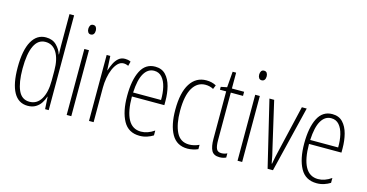

<svg xmlns="http://www.w3.org/2000/svg" viewBox="-78 -1119 2840 1487"><g transform="rotate(15 1341.5 -375.0)"><path d="M196 10Q121 10 83 -58.5Q45 -127 45 -258Q45 -396 85 -467.5Q125 -539 198 -539Q251 -539 283 -507Q315 -475 326 -437H328Q327 -456 326.5 -473Q326 -490 326 -506V-760H363V0H334L328 -98H326Q318 -72 302 -47Q286 -22 259.5 -6Q233 10 196 10ZM201 -24Q261 -24 293.5 -78.5Q326 -133 326 -226V-307Q326 -398 294 -451Q262 -504 203 -504Q144 -504 114 -441.5Q84 -379 84 -258Q84 -147 111.5 -85.5Q139 -24 201 -24Z M526 -727Q542 -727 549 -715.5Q556 -704 556 -689Q556 -671 548 -660.5Q540 -650 525 -650Q511 -650 503.5 -661Q496 -672 496 -688Q496 -704 503 -715.5Q510 -727 526 -727ZM544 -529V0H507V-529Z M832 -537Q842 -537 854.5 -535Q867 -533 878 -527L869 -491Q862 -494 852 -497Q842 -500 831 -500Q805 -500 785 -480Q765 -460 751 -427.5Q737 -395 730 -355.5Q723 -316 723 -278V0H686V-529H715L721 -416H723Q732 -444 745.5 -472Q759 -500 780 -518.5Q801 -537 832 -537Z M1074 -539Q1127 -539 1158.5 -505.5Q1190 -472 1204 -418Q1218 -364 1218 -303V-269H958Q958 -149 992 -86.5Q1026 -24 1095 -24Q1148 -24 1201 -61V-22Q1179 -8 1151.5 1Q1124 10 1093 10Q1003 10 962 -64.5Q921 -139 921 -264Q921 -391 958.5 -465Q996 -539 1074 -539ZM1074 -506Q1024 -506 994 -455.5Q964 -405 959 -301H1183Q1184 -357 1173 -403.5Q1162 -450 1137.5 -478Q1113 -506 1074 -506Z M1477 10Q1391 10 1350 -61.5Q1309 -133 1309 -258Q1309 -395 1355 -467Q1401 -539 1484 -539Q1529 -539 1563 -520L1550 -488Q1521 -504 1486 -504Q1421 -504 1384 -442.5Q1347 -381 1347 -259Q1347 -152 1378.5 -88Q1410 -24 1481 -24Q1520 -24 1561 -43V-8Q1543 0 1520.5 5Q1498 10 1477 10Z M1740 -24Q1753 -24 1765 -27Q1777 -30 1786 -35V-1Q1775 4 1762.5 7Q1750 10 1734 10Q1687 10 1670 -22Q1653 -54 1653 -116V-496H1603V-519L1652 -529L1662 -656H1690V-529H1788V-496H1690V-115Q1690 -69 1700 -46.5Q1710 -24 1740 -24Z M1896 -727Q1912 -727 1919 -715.5Q1926 -704 1926 -689Q1926 -671 1918 -660.5Q1910 -650 1895 -650Q1881 -650 1873.5 -661Q1866 -672 1866 -688Q1866 -704 1873 -715.5Q1880 -727 1896 -727ZM1914 -529V0H1877V-529Z M2118 0 1991 -529H2029L2113 -165Q2120 -137 2126.5 -108Q2133 -79 2138 -47H2141Q2151 -104 2165 -161L2251 -529H2290L2161 0Z M2494 -539Q2547 -539 2578.5 -505.5Q2610 -472 2624 -418Q2638 -364 2638 -303V-269H2378Q2378 -149 2412 -86.5Q2446 -24 2515 -24Q2568 -24 2621 -61V-22Q2599 -8 2571.5 1Q2544 10 2513 10Q2423 10 2382 -64.5Q2341 -139 2341 -264Q2341 -391 2378.5 -465Q2416 -539 2494 -539ZM2494 -506Q2444 -506 2414 -455.5Q2384 -405 2379 -301H2603Q2604 -357 2593 -403.5Q2582 -450 2557.5 -478Q2533 -506 2494 -506Z"/></g></svg>

Font: Noto Sans Khmer UI ExtraCondensed ExtraLight
Style: Regular
Weight: 200
Width: 2
Designer: Danh Hong and the Monotype Design Team
Foundry: Monotype Imaging Inc.
Version: Version 2.002; ttfautohint (v1.8.4.7-5d5b)